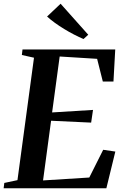

<svg xmlns="http://www.w3.org/2000/svg" viewBox="-32 -1008 665 1028"><path d="M-12.5 0 -9 -28.5 61.5 -43.5 150 -699 85 -713.5 88.5 -743H585L575.5 -571.5H518.5L488 -693L287.5 -705.5L247 -406L466 -419.5L456 -351.5L241.5 -361.5L198.5 -42L446 -57.5L520.5 -206L585.5 -196.5L537.5 0ZM415 -799Q391.5 -809 364.8 -822.8Q338 -836.5 311.5 -852.8Q285 -869 261.2 -886.2Q237.5 -903.5 220 -919.5L292.5 -988L440.5 -822Z"/></svg>

Font: Merriweather 96pt SemiBold
Style: Italic
Weight: 600
Italic angle: -7.8°
Version: Version 2.101